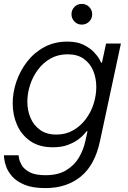

<svg xmlns="http://www.w3.org/2000/svg" viewBox="-24 -753 657 983"><path d="M395 -627Q372 -627 357 -643Q342 -659 342 -680Q342 -702 357 -717.5Q372 -733 395 -733Q417 -733 432.5 -717.5Q448 -702 448 -680Q448 -658 432.5 -642.5Q417 -627 395 -627ZM209 210Q143 210 102 193Q61 176 39 151Q17 126 8 101Q-1 76 -2.5 59Q-4 42 -4 42H71Q71 42 73.5 57.5Q76 73 87.5 93Q99 113 127.5 128.5Q156 144 209 144Q274 144 316 118Q358 92 381 52Q404 12 413 -31L424 -81H419Q419 -81 409 -68.5Q399 -56 378 -40Q357 -24 324.5 -11.5Q292 1 247 1Q177 1 131.5 -30.5Q86 -62 63.5 -113Q41 -164 41 -224Q41 -280 60 -335.5Q79 -391 115 -437.5Q151 -484 203 -512Q255 -540 321 -540Q371 -540 404 -523.5Q437 -507 457 -486Q477 -465 485.5 -448.5Q494 -432 494 -432H498L519 -530H595L488 -31Q462 92 389.5 151Q317 210 209 210ZM265 -64Q313 -64 351 -86Q389 -108 415.5 -143.5Q442 -179 455.5 -222Q469 -265 469 -308Q469 -352 453.5 -390Q438 -428 405.5 -451.5Q373 -475 322 -475Q273 -475 235 -453.5Q197 -432 170.5 -396.5Q144 -361 130 -318Q116 -275 116 -233Q116 -188 132 -150Q148 -112 181 -88Q214 -64 265 -64Z"/></svg>

Font: Be Vietnam Pro Light
Style: Italic
Weight: 300
Italic angle: -12°
Designer: Lam Bao, Tony Le, Vietanh Nguyen
Foundry: Yellow Type Foundry
Version: Version 1.002; ttfautohint (v1.8.3)